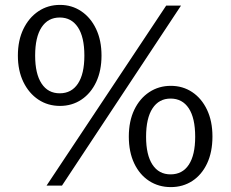

<svg xmlns="http://www.w3.org/2000/svg" viewBox="-20 -754 944 784"><path d="M170 4 658.5 -731H719L233 4ZM225 -321.5Q175.5 -321.5 136.8 -347.2Q98 -373 75.5 -419.2Q53 -465.5 53 -527Q53 -589 75.5 -635.5Q98 -682 136.8 -708Q175.5 -734 225 -734Q273.5 -734 312 -708Q350.5 -682 372.5 -635.5Q394.5 -589 394.5 -527Q394.5 -465.5 372.8 -419.2Q351 -373 312.5 -347.2Q274 -321.5 225 -321.5ZM224 -373Q272 -373 298.2 -412.5Q324.5 -452 324.5 -527Q324.5 -603 298 -642.8Q271.5 -682.5 224 -682.5Q176 -682.5 149.8 -642.5Q123.5 -602.5 123.5 -527Q123.5 -452.5 149.8 -412.8Q176 -373 224 -373ZM677.5 10Q628 10 589 -15.2Q550 -40.5 528 -87Q506 -133.5 506 -196.5Q506 -259 528.2 -305.5Q550.5 -352 589.5 -377.8Q628.5 -403.5 677.5 -403.5Q726.5 -403.5 765 -377.8Q803.5 -352 825.5 -305.5Q847.5 -259 847.5 -196.5Q847.5 -133.5 825.8 -87Q804 -40.5 765.5 -15.2Q727 10 677.5 10ZM676.5 -42Q725 -42 751 -81.5Q777 -121 777 -195.5Q777 -272 750.8 -311.8Q724.5 -351.5 676.5 -351.5Q629 -351.5 602.8 -311.5Q576.5 -271.5 576.5 -195.5Q576.5 -121.5 602.5 -81.8Q628.5 -42 676.5 -42Z"/></svg>

Font: Public Sans Thin
Style: Regular
Weight: 400
Version: Version 2.001